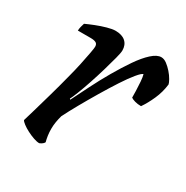

<svg xmlns="http://www.w3.org/2000/svg" viewBox="-123 -604 686 708"><g transform="rotate(30 220.0 -250.0)"><path d="M135 0Q125 0 110.5 -5Q96 -10 81.5 -17.5Q67 -25 56.5 -33Q46 -41 44 -46Q49 -62 58.5 -95Q68 -128 81 -173.5Q94 -219 107 -270Q115 -300 121.5 -330.5Q128 -361 132 -383Q136 -405 136 -411Q136 -423 128 -427Q120 -431 106 -431H51Q51 -439 53.5 -448.5Q56 -458 58 -464Q73 -471 94.5 -479.5Q116 -488 137.5 -494Q159 -500 172 -500Q200 -500 215 -486.5Q230 -473 230 -449Q230 -440 223.5 -415Q217 -390 207.5 -357.5Q198 -325 187 -292Q176 -259 166 -233.5Q156 -208 151 -199L154 -196Q171 -230 191.5 -271Q212 -312 235.5 -352.5Q259 -393 282 -426.5Q305 -460 327 -480Q349 -500 367 -500Q379 -500 391 -491Q403 -482 414 -469.5Q425 -457 432 -444.5Q439 -432 440 -426Q436 -392 422 -360.5Q408 -329 392 -306Q377 -306 365 -309.5Q353 -313 348 -317Q348 -327 347.5 -345.5Q347 -364 345.5 -383.5Q344 -403 341 -413Q334 -412 317 -391.5Q300 -371 278.5 -338Q257 -305 234 -266.5Q211 -228 190.5 -191.5Q170 -155 156 -127Q152 -113 149.5 -98Q147 -83 147 -68Q147 -53 149 -39.5Q151 -26 154 -15Q153 -12 148 -7.5Q143 -3 135 0Z"/></g></svg>

Font: Texturina Medium 12pt Medium
Style: Italic
Weight: 500
Italic angle: -11°
Version: Version 1.002